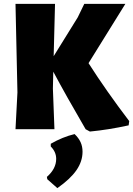

<svg xmlns="http://www.w3.org/2000/svg" viewBox="-20 -667 687 991"><path d="M647 -42 644 -20Q539 3 444 12L422 0Q320 -175 255 -297L253 -210L261 0H60L70 -190L60 -647H264L257 -377L381 -577L415 -647H627L437 -341Q529 -197 647 -42ZM406 116Q406 166 374.5 211.5Q343 257 276 304L224 258L222 246Q270 204 270 153Q270 117 242 89V75Q303 40 365 25Q386 45 396 67Q406 89 406 116Z"/></svg>

Font: Luna Sans Black
Style: Regular
Weight: 900
Designer: Juan Pablo del Peral
Foundry: Huerta Tipografica
Version: Version 2.001; ttfautohint (v1.5)